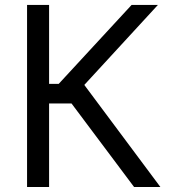

<svg xmlns="http://www.w3.org/2000/svg" viewBox="-20 -747 686 767"><path d="M620.7 0H515.6L265.6 -333.8H176.1V0H88.1V-727.3H176.1V-411.9H214.5L505.7 -727.3H610.8L316.8 -407.7Z"/></svg>

Font: Linik Sans
Style: Regular
Weight: 400
Designer: Rasmus Andersson (font), Marc Monis (original base), Kil Hyung-jin (Pretendard portions), Cristiano Sobral (main changes
Foundry: rsms
Version: Version 3.018;May 31, 2022;FontCreator 14.0.0.2814 64-bit; t